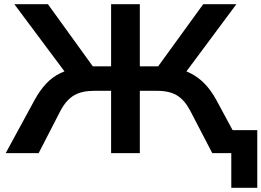

<svg xmlns="http://www.w3.org/2000/svg" viewBox="-20 -725 1238 909"><path d="M1075 164V0H1017V-109H1198V164ZM7 0 144 -252Q168 -296 197.5 -328Q227 -360 266.5 -379Q306 -398 357 -405L301 -366L48 -705H207L433 -392L404 -411H506V-705H642V-411H745L715 -392L942 -705H1099L847 -366L792 -405Q843 -398 881.5 -378.5Q920 -359 950 -327.5Q980 -296 1004 -252L1140 0H985L880 -202Q854 -251 818.5 -273Q783 -295 723 -295H642V0H506V-295H425Q367 -295 330.5 -273.5Q294 -252 267 -202L163 0Z"/></svg>

Font: Nunito Sans 10pt SemiExpanded
Style: Bold
Weight: 700
Width: 6
Designer: Vernon Adams
Foundry: Vernon Adams
Version: Version 3.101;gftools[0.9.27]